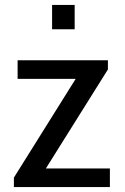

<svg xmlns="http://www.w3.org/2000/svg" viewBox="-20 -754 503 774"><path d="M281 -734V-636H190V-734ZM51 -511H415V-474L165 -75H423V0H36V-38L285 -436H51Z"/></svg>

Font: Chivo
Style: Regular
Weight: 400
Designer: Hector Gatti
Foundry: Omnibus-Type
Version: Version 1.007;PS 001.007;hotconv 1.0.88;makeotf.lib2.5.64775